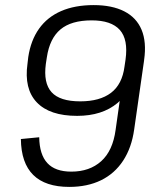

<svg xmlns="http://www.w3.org/2000/svg" viewBox="-20 -727 619 754"><path d="M507 -219Q497 -147 463.5 -96Q430 -45 376.5 -19Q323 7 252 7Q158 7 110.5 -40Q63 -87 62 -181L134 -188Q135 -120 166 -86.5Q197 -53 260 -53Q332 -53 377.5 -94Q423 -135 434 -217L473 -492L546 -491ZM348 -707Q420 -707 468 -682.5Q516 -658 536 -610Q556 -562 546 -492L515 -467Q502 -373 441.5 -322.5Q381 -272 283 -272Q175 -272 124.5 -325Q74 -378 88 -477L91 -503Q101 -569 133.5 -614.5Q166 -660 220 -683.5Q274 -707 348 -707ZM340 -647Q260 -647 217.5 -611.5Q175 -576 164 -502L160 -476Q150 -401 182.5 -365Q215 -329 295 -329Q372 -329 416 -362.5Q460 -396 469 -466L473 -493Q484 -572 450.5 -609.5Q417 -647 340 -647Z"/></svg>

Font: Pathway Extreme SemiCondensed Light
Style: Italic
Weight: 300
Width: 4
Italic angle: -8°
Version: Version 1.001;gftools[0.9.26]